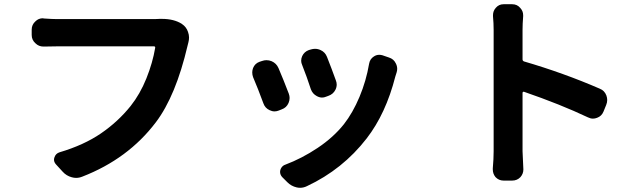

<svg xmlns="http://www.w3.org/2000/svg" viewBox="-20 -811 3040 908"><path d="M734.4 -721.7Q740.2 -721.7 746.1 -721.7Q802.7 -721.7 839.8 -698.2L840.8 -697.3Q861.3 -683.6 869.1 -660.2Q874 -646.5 874 -633.8Q874 -622.1 871.1 -611.3Q869.1 -603.5 867.2 -595.7Q811.5 -357.4 716.8 -232.4Q585.9 -59.6 369.1 24.4Q354.5 30.3 339.8 30.3Q330.1 30.3 319.3 27.3Q293.9 20.5 276.4 1L245.1 -33.2Q235.4 -43.9 235.4 -55.7Q235.4 -60.5 237.3 -66.4Q243.2 -85 261.7 -90.8Q377 -125 457.5 -180.2Q538.1 -235.4 597.7 -309.6Q642.6 -366.2 672.4 -440.4Q702.1 -514.6 713.9 -585Q714.8 -591.8 708 -591.8H249Q219.7 -591.8 187.5 -590.8Q186.5 -590.8 185.5 -590.8Q163.1 -590.8 147.5 -606.4Q129.9 -622.1 129.9 -645.5V-670.9Q129.9 -694.3 147.5 -710Q162.1 -724.6 182.6 -724.6Q184.6 -724.6 187.5 -723.6Q227.5 -720.7 250 -720.7H711.9Q723.6 -720.7 734.4 -721.7Z M1409.2 -502.9Q1404.3 -513.7 1404.3 -523.4Q1404.3 -535.2 1409.2 -545.9Q1418.9 -566.4 1440.4 -574.2L1450.2 -577.1Q1460 -580.1 1469.7 -580.1Q1483.4 -580.1 1496.1 -574.2Q1517.6 -564.5 1526.4 -542Q1548.8 -485.4 1568.4 -430.7Q1572.3 -420.9 1572.3 -411.1Q1572.3 -398.4 1566.4 -386.7Q1555.7 -365.2 1532.2 -357.4L1521.5 -353.5Q1512.7 -349.6 1502.9 -349.6Q1491.2 -349.6 1478.5 -356.4Q1458 -367.2 1450.2 -388.7Q1431.6 -446.3 1409.2 -502.9ZM1725.6 -509.8Q1729.5 -532.2 1748 -543.9Q1759.8 -551.8 1773.4 -551.8Q1780.3 -551.8 1788.1 -549.8L1819.3 -539.1Q1841.8 -532.2 1851.6 -511.7Q1858.4 -499 1858.4 -485.4Q1858.4 -476.6 1855.5 -467.8Q1855.5 -467.8 1849.6 -449.2Q1804.7 -273.4 1713.9 -156.2Q1600.6 -9.8 1431.6 69.3Q1416 77.1 1399.4 77.1Q1390.6 77.1 1382.8 75.2Q1357.4 69.3 1338.9 50.8L1314.5 26.4Q1305.7 16.6 1304.7 4.9Q1303.7 -6.8 1310.5 -17.6Q1317.4 -28.3 1329.1 -32.2Q1407.2 -61.5 1481.9 -111.3Q1556.6 -161.1 1606.4 -223.6Q1648.4 -277.3 1680.2 -353Q1711.9 -428.7 1725.6 -509.8ZM1176.8 -446.3Q1172.9 -457 1172.9 -468.8Q1172.9 -478.5 1176.8 -489.3Q1185.5 -510.7 1207 -518.6L1218.8 -522.5Q1229.5 -526.4 1240.2 -526.4Q1252.9 -526.4 1264.6 -521.5Q1287.1 -511.7 1296.9 -489.3Q1320.3 -434.6 1345.7 -368.2Q1349.6 -357.4 1349.6 -347.7Q1349.6 -335.9 1344.7 -324.2Q1335 -301.8 1312.5 -293.9L1297.9 -288.1Q1288.1 -284.2 1278.3 -284.2Q1266.6 -284.2 1254.9 -290Q1233.4 -299.8 1225.6 -322.3Q1200.2 -391.6 1176.8 -446.3Z M2816.4 -391.6Q2838.9 -382.8 2847.7 -359.4Q2851.6 -348.6 2851.6 -337.9Q2851.6 -326.2 2846.7 -314.5L2834 -283.2Q2825.2 -261.7 2803.7 -253.9Q2793.9 -250 2784.2 -250Q2772.5 -250 2760.7 -255.9Q2630.9 -317.4 2458 -377Q2455.1 -377.9 2453.1 -376Q2451.2 -374 2451.2 -372.1V-95.7L2455.1 -9.8Q2455.1 10.7 2441.4 26.4Q2425.8 43 2402.3 43H2361.3Q2338.9 43 2323.2 26.4Q2310.5 10.7 2310.5 -9.8Q2310.5 -11.7 2310.5 -14.6Q2314.5 -59.6 2314.5 -95.7V-669.9Q2314.5 -701.2 2311.5 -733.4Q2311.5 -736.3 2311.5 -739.3Q2311.5 -758.8 2324.2 -773.4Q2338.9 -791 2361.3 -791H2402.3Q2425.8 -791 2440.4 -773.4Q2454.1 -758.8 2454.1 -739.3Q2454.1 -736.3 2454.1 -733.4Q2451.2 -698.2 2451.2 -669.9V-530.3Q2451.2 -523.4 2458 -520.5Q2645.5 -465.8 2816.4 -391.6Z"/></svg>

Font: Gen Jyuu Gothic Monospace Bold
Style: Bold
Weight: 700
Designer: [Source Han Sans]
Ryoko NISHIZUKA  (kana & ideographs); Paul D. Hunt (Latin, Greek & Cyrillic); Wenlong ZHANG  (bopomofo
Version: Version 1.002.20150607